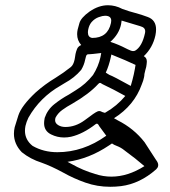

<svg xmlns="http://www.w3.org/2000/svg" viewBox="-20 -590 656 740"><path d="M483.9 -258.8Q490.7 -281.2 495.6 -303.2Q500.5 -326.2 502.4 -339.8Q467.8 -356.4 409.2 -379.9L407.2 -370.1Q399.9 -336.4 387.7 -310.1Q391.1 -308.1 394.5 -305.7Q397.9 -303.2 401.9 -301.3Q416 -296.4 483.9 -258.8ZM409.2 90.8Q472.7 90.8 536.6 50.3Q501.5 20 463.9 -7.3L459.5 -10.7Q446.3 -21.5 429.7 -27.8Q419.9 -31.2 411.6 -37.1L399.9 -29.3Q323.7 22 240.2 33.7L256.8 42.5Q298.8 66.4 346.7 80.6Q377.9 90.8 409.2 90.8ZM201.2 -3.4Q300.8 -3.4 389.6 -66.9L362.3 -104Q357.9 -113.3 353.5 -113.3Q351.6 -113.3 349.1 -111.8Q299.8 -73.7 253.9 -63Q240.2 -60.1 227.1 -60.1Q200.7 -60.1 177.2 -71.8Q149.9 -85 149.9 -115.2Q149.9 -123.5 151.9 -133.3L152.3 -135.7Q163.1 -167.5 189.5 -188.5Q215.8 -209.5 245.6 -225.6Q259.8 -233.9 272 -242.2Q310.5 -265.6 338.4 -300.8Q359.4 -334 367.2 -369.6L370.1 -385.7Q331.1 -380.9 323.7 -380.9H321.3Q318.4 -380.9 315.7 -379.6Q313 -378.4 311.3 -372.1Q309.6 -365.7 308.1 -359.4Q304.2 -339.4 293 -320.8Q267.1 -290 229 -269.5L213.9 -260.3Q133.8 -214.8 89.4 -136.2Q81.5 -119.6 78.1 -104.5Q76.2 -94.7 76.2 -85.9Q76.2 -51.3 105.5 -27.8Q147.9 -3.4 201.2 -3.4ZM335.4 -443.8Q395.5 -443.8 407.7 -501.5Q408.7 -506.3 408.7 -510.3Q408.7 -529.3 384.8 -529.3Q375.5 -529.3 360.4 -523.9Q345.2 -518.6 333 -504.9Q323.7 -493.7 320.3 -477.5Q318.8 -470.7 318.8 -465.3Q318.8 -446.3 335.4 -443.8ZM231.9 -100.6Q271 -100.6 306.2 -126.5Q316.4 -133.3 326.2 -141.1Q353.5 -162.1 361.8 -162.1Q368.2 -162.1 374 -158.2Q381.8 -155.3 383.3 -155.3Q385.7 -155.3 387.2 -156.7Q430.7 -181.6 462.9 -220.2Q418.5 -245.1 375 -265.6Q372.1 -267.1 369.9 -268.8Q367.7 -270.5 365.2 -270.5Q362.3 -270.5 358.4 -266.1Q323.7 -228 257.8 -189.9Q237.8 -179.2 219.7 -166Q203.6 -154.3 194.3 -137.2L192.9 -132.3Q192.4 -128.9 192.4 -126.5Q192.4 -115.2 204.1 -107.9Q215.8 -100.6 231.9 -100.6ZM492.7 -393.1Q496.6 -393.1 500.5 -394.5Q527.8 -410.2 539.1 -463.4Q539.6 -466.3 539.6 -469.2Q539.6 -476.6 535.2 -481.4Q530.8 -486.3 520 -489.3Q484.4 -499.5 448.7 -510.7Q448.2 -503.9 446.8 -497.1Q439 -458.5 405.3 -428.7Q436.5 -418.5 465.8 -403.3Q468.8 -402.3 472.7 -399.9Q486.3 -393.1 492.7 -393.1ZM404.8 129.9Q355 129.9 309.6 114Q264.2 98.1 223.6 75.2Q177.7 50.3 140.6 37.1Q97.2 23.4 64 -3.4Q33.7 -34.7 33.7 -74.7Q33.7 -86.9 36.6 -99.6Q38.6 -107.9 50.8 -145.3Q63 -182.6 117.7 -233.9Q153.3 -265.6 193.4 -289.6Q224.1 -308.6 252.9 -331.5Q263.2 -339.8 267.6 -360.8Q269 -366.7 269.5 -372.1Q270 -377.4 271 -381.8Q272.9 -391.1 276.9 -401.1Q280.8 -411.1 293 -416.5Q277.3 -434.1 277.3 -458.5Q277.3 -466.8 279.3 -476.1Q280.3 -479 285.9 -500.2Q291.5 -521.5 325.7 -545.9Q360.8 -569.8 396 -569.8Q424.8 -569.8 451.2 -555.7Q479.5 -545.4 499.5 -540.5Q525.4 -533.7 549.8 -524.4Q581.5 -512.7 581.5 -476.6Q581.5 -466.3 579.1 -454.1Q568.8 -406.2 534.2 -373.5Q545.9 -367.2 545.9 -353.5V-351.6Q545.4 -342.3 543.5 -332Q542 -326.2 540 -319.1Q538.1 -312 536.6 -304.7Q536.6 -299.3 535.2 -292.5Q532.7 -279.3 526.4 -264.6Q497.6 -183.6 419.4 -134.3L434.1 -126Q496.1 -94.7 537.1 -42L580.1 24.4L581.1 25.9Q589.8 37.1 589.8 45.9Q589.8 47.9 589.4 49.8Q588.4 56.2 582 62.5Q519 118.2 446.3 127.4Q425.3 129.9 404.8 129.9Z"/></svg>

Font: Third Street
Style: Regular
Weight: 400
Designer: GGBotNet
Foundry: GGBotNet
Version: 0.90